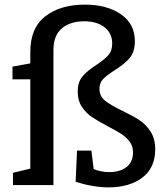

<svg xmlns="http://www.w3.org/2000/svg" viewBox="-20 -800 706 830"><path d="M509 -321Q555 -299 583 -280.5Q611 -262 631 -231Q651 -200 651 -155Q651 -74 595 -32Q539 10 449 10Q384 10 307 -14L313 -149H375L385 -69Q417 -56 453 -56Q498 -56 526.5 -77.5Q555 -99 555 -141Q555 -168 540.5 -187.5Q526 -207 504.5 -221Q483 -235 446 -254Q403 -277 377.5 -294Q352 -311 334 -338Q316 -365 316 -403Q316 -445 336 -469Q356 -493 396 -519Q431 -542 448 -561Q465 -580 465 -612Q465 -657 431.5 -682.5Q398 -708 345 -708Q283 -708 247 -677Q211 -646 211 -584V0H36V-53L111 -71V-457H34V-512L111 -526V-575Q111 -680 176.5 -730Q242 -780 347 -780Q442 -780 502.5 -738.5Q563 -697 563 -622Q563 -575 540 -548.5Q517 -522 475 -496Q441 -474 425.5 -458Q410 -442 410 -416Q410 -384 434.5 -364.5Q459 -345 509 -321Z"/></svg>

Font: Bitter Pro Medium
Style: Regular
Weight: 500
Designer: Sol Matas, and Bitter project Authors
Foundry: Sol Matas
Version: Version 1.010